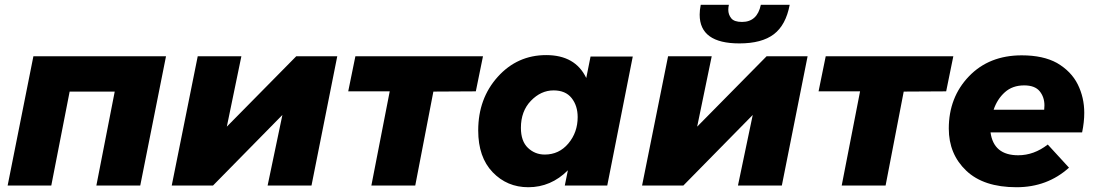

<svg xmlns="http://www.w3.org/2000/svg" viewBox="-20 -778 4610 805"><path d="M120 -542H676L568 0H384L461 -394H272L195 0H12Z M809 -542H992L931 -247L1222 -542H1394L1286 0H1102L1164 -296L873 0H700Z M1537 0 1614 -395H1440L1470 -542H2005L1975 -395L1797 -394L1721 0Z M2195 7Q2106 7 2045.5 -56Q1985 -119 1985 -231Q1985 -365 2067 -456Q2149 -547 2270 -547Q2392 -547 2438 -451L2456 -541H2633L2526 0H2348L2361 -64Q2290 7 2195 7ZM2264 -130Q2324 -130 2363 -176.5Q2402 -223 2402 -287Q2402 -335 2376.5 -367Q2351 -399 2301 -399Q2248 -399 2206 -355.5Q2164 -312 2164 -242Q2164 -186 2193.5 -158Q2223 -130 2264 -130Z M2781 -542H2964L2903 -247L3194 -542H3366L3258 0H3074L3136 -296L2845 0H2672ZM3080 -596Q2913.5 -596 2913.5 -716.5Q2913.5 -735.5 2918 -758H3036Q3033.5 -746.5 3033.5 -737Q3033.5 -717 3045.8 -701.5Q3058 -686 3091 -686Q3155 -686 3170 -758H3291Q3275 -673 3224.5 -634.5Q3174 -596 3080 -596Z M3509 0 3586 -395H3412L3442 -542H3977L3947 -395L3769 -394L3693 0Z M4242 7Q4104 7 4031 -62.5Q3958 -132 3958 -239Q3958 -370 4042.5 -458Q4127 -546 4264 -546Q4353.5 -546 4411.5 -514Q4471.5 -479 4498.8 -424Q4526 -369 4526 -305Q4526 -266 4517 -223H4133Q4146 -127 4249 -127Q4315 -127 4373 -172L4462 -75Q4371 7 4242 7ZM4358 -318 4359 -336Q4359 -371 4339 -395.5Q4319 -420 4274 -420Q4225 -420 4193 -391.2Q4161 -362.5 4146 -318Z"/></svg>

Font: Argentum Sans
Style: Bold Italic
Weight: 700
Italic angle: -11°
Designer: Julieta Ulanovsky (font), Cristiano Sobral (main changes and remaster)
Foundry: Julieta Ulanovsky (font), Cristiano Sobral (main changes and remaster)
Version: Version 2.007;June 15, 2022;FontCreator 14.0.0.2814 64-bit; 